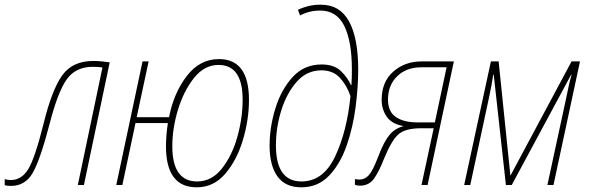

<svg xmlns="http://www.w3.org/2000/svg" viewBox="-65 -789 2519 819"><path d="M-18 4Q42 4 74 -50.5Q106 -105 147 -262Q182 -398 220 -451Q258 -504 331 -504Q357 -504 372 -501L267 0H293L403 -523Q389 -525 371 -527Q353 -529 333 -529Q244 -529 200 -467Q156 -405 121 -262Q84 -114 55.5 -67.5Q27 -21 -19 -21Q-33 -21 -45 -25V1Q-36 4 -18 4Z M774 10Q846 10 895.5 -47.5Q945 -105 971 -191.5Q997 -278 997 -363Q997 -537 869 -537Q787 -537 731.5 -464.5Q676 -392 656 -289H518L569 -527H543L431 0H457L513 -264H651Q643 -210 643 -165Q643 10 774 10ZM776 -15Q670 -15 670 -165Q670 -242 694.5 -322Q719 -402 763 -457Q807 -512 867 -512Q970 -512 970 -364Q970 -286 947.5 -205.5Q925 -125 881.5 -70Q838 -15 776 -15Z M1220 10Q1292 10 1339.5 -40.5Q1387 -91 1414 -169Q1441 -247 1452 -333.5Q1463 -420 1463 -492Q1463 -626 1424 -697.5Q1385 -769 1303 -769Q1274 -769 1250 -763Q1226 -757 1206 -747L1215 -723Q1254 -744 1301 -744Q1371 -744 1403.5 -678.5Q1436 -613 1436 -492Q1436 -474 1435.5 -456.5Q1435 -439 1434 -426H1432Q1418 -458 1389 -486Q1360 -514 1307 -514Q1232 -514 1183 -460Q1134 -406 1109.5 -326Q1085 -246 1085 -168Q1085 -83 1118.5 -36.5Q1152 10 1220 10ZM1221 -15Q1112 -15 1112 -169Q1112 -245 1135 -318.5Q1158 -392 1201 -440.5Q1244 -489 1306 -489Q1355 -489 1384.5 -457.5Q1414 -426 1430 -379Q1415 -228 1364.5 -121.5Q1314 -15 1221 -15Z M1470 3Q1510 3 1531.5 -28.5Q1553 -60 1574 -114Q1605 -190 1634.5 -216Q1664 -242 1733 -242H1785L1733 0H1759L1871 -527H1733Q1662 -527 1612.5 -483.5Q1563 -440 1563 -363Q1563 -323 1584.5 -291.5Q1606 -260 1657 -251Q1620 -242 1596 -213Q1572 -184 1548 -120Q1525 -60 1508 -41.5Q1491 -23 1469 -23Q1459 -23 1449 -25V-1Q1459 3 1470 3ZM1714 -267Q1657 -267 1623.5 -290Q1590 -313 1590 -364Q1590 -426 1629.5 -464Q1669 -502 1733 -502H1840L1790 -267Z M1915 0H1941L2022 -378Q2028 -405 2031.5 -425.5Q2035 -446 2039 -471H2041L2093 0H2118L2371 -470H2373Q2365 -442 2360.5 -420Q2356 -398 2350 -370L2270 0H2296L2409 -527H2373L2113 -41H2112L2062 -527H2029Z"/></svg>

Font: Noto Sans UI SemiCondensed Thin
Style: Italic
Weight: 250
Width: 4
Italic angle: -12°
Designer: Monotype Design Team
Foundry: Monotype Imaging Inc.
Version: Version 1.901